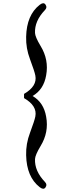

<svg xmlns="http://www.w3.org/2000/svg" viewBox="-20 -761 437 1190"><path d="M129 -153V-179Q212 -227 199 -293Q194 -319 166 -394Q140 -462 142 -533Q145 -668 226 -731Q249 -749 261 -734Q275 -715 258 -698Q194 -631 197 -557Q198 -532 231 -477Q284 -391 266 -294Q251 -206 182 -166Q251 -126 266 -38Q284 59 231 145Q198 200 197 225Q194 299 258 366Q275 383 261 402Q249 417 226 399Q145 336 142 201Q140 130 166 62Q194 -13 199 -39Q212 -105 129 -153Z"/></svg>

Font: Amiri
Style: Bold Italic
Weight: 700
Italic angle: 10°
Designer: Khaled Hosny
Version: Version 0.113